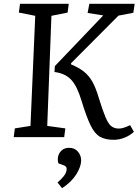

<svg xmlns="http://www.w3.org/2000/svg" viewBox="-20 -720 728 1008"><path d="M577 14Q533 14 505 -2Q477 -18 455.5 -62Q434 -106 408 -191Q385 -268 353.5 -301.5Q322 -335 266 -342L268 -373L522 -639L440 -652L449 -700H687L680 -653L602 -638L353 -388V-382Q394 -365 420.5 -344Q447 -323 465 -291Q483 -259 498 -208Q519 -140 534 -104.5Q549 -69 565 -57Q581 -45 604 -45Q627 -45 663 -63L683 -28Q663 -9 634.5 2.5Q606 14 577 14ZM52 0 58 -46 140 -59 165 -637 79 -654 85 -700H341L335 -654L250 -637L228 -59L323 -46L317 0ZM306 268 282 238Q299 224 314.5 205Q330 186 330 167Q330 153 315 148L287 138Q281 121 285 102Q289 83 304 69.5Q319 56 343 56Q372 56 389 76Q406 96 406 122Q406 154 381 194.5Q356 235 306 268Z"/></svg>

Font: Literata 12pt
Style: Italic
Weight: 400
Italic angle: -2°
Designer: Latin by Veronika Burian and Jose Scaglione. Greek by Irene Vlachou. Cyrillic by Vera Evstafieva
Foundry: TypeTogether
Version: Version 3.002